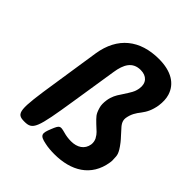

<svg xmlns="http://www.w3.org/2000/svg" viewBox="-209 -899 1047 1047"><g transform="rotate(45 315.0 -375.5)"><path d="M387 -648C433 -648 460 -619 453 -573C452 -567 451 -561 449 -555C445 -541 442 -533 404 -475C390 -455 377 -432 372 -399C369 -378 369 -359 374 -343C386 -302 395 -297 424 -268C453 -240 461 -238 477 -209C482 -198 485 -185 483 -170C476 -126 440 -104 393 -104C372 -104 352 -107 335 -112C293 -123 289 -124 269 -74C248 -23 249 -8 305 3C327 8 352 10 378 10C506 10 605 -46 625 -173C627 -183 627 -193 626 -202C625 -226 628 -240 588 -291C574 -309 557 -325 542 -343C528 -358 510 -377 514 -405C520 -441 535 -463 553 -486C572 -511 586 -538 593 -581C597 -610 596 -636 589 -659C569 -724 509 -761 415 -761C269 -761 172 -685 149 -538L108 -269C70 -25 72 0 137 0C201 0 210 -25 248 -268L290 -536C300 -601 324 -648 387 -648Z"/></g></svg>

Font: Asimov Print
Style: AIt
Weight: 500
Designer: Google
Version: Version 2.000980: 2014